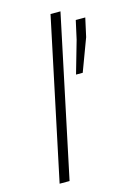

<svg xmlns="http://www.w3.org/2000/svg" viewBox="-115 -801 583 858"><g transform="rotate(-15 177.0 -371.5)"><path d="M51 0 208 -743H254L97 0ZM248 -452 291 -602 310 -688H354L335 -602L279 -452Z"/></g></svg>

Font: Saira SemiExpanded ExtraLight
Style: Italic
Weight: 250
Width: 6
Italic angle: -12°
Designer: Hector Gatti with collaboration of the Omnibus-Type team
Foundry: Omnibus-Type
Version: Version 1.101